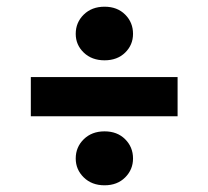

<svg xmlns="http://www.w3.org/2000/svg" viewBox="-20 -578 622 573"><path d="M72 -231V-348H510V-231ZM292 -25Q254 -25 230 -48.5Q206 -72 206 -105Q206 -139 230 -162.5Q254 -186 292 -186Q330 -186 353.5 -162.5Q377 -139 377 -105Q377 -72 353.5 -48.5Q330 -25 292 -25ZM292 -398Q254 -398 230 -421Q206 -444 206 -477Q206 -511 230 -534.5Q254 -558 292 -558Q330 -558 353.5 -534.5Q377 -511 377 -477Q377 -444 353.5 -421Q330 -398 292 -398Z"/></svg>

Font: DM Sans 17pt ExtraBold
Style: Regular
Weight: 800
Version: Version 4.004;gftools[0.9.30]